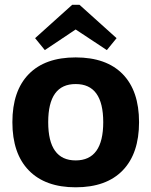

<svg xmlns="http://www.w3.org/2000/svg" viewBox="-20 -778 638 809"><path d="M168.9 -566.9 127.9 -617.2 284.2 -757.8H314.9L471.2 -617.2L430.2 -566.9L298.8 -653.8ZM565.9 -263.2Q565.9 -131.3 497.1 -60.1Q428.2 11.2 298.8 11.2Q170.9 11.2 101.6 -59.8Q32.2 -130.9 32.2 -263.2Q32.2 -395 101.1 -465.6Q169.9 -536.1 298.8 -536.1Q428.2 -536.1 497.1 -465.6Q565.9 -395 565.9 -263.2ZM183.1 -263.2Q183.1 -102.1 298.8 -102.1Q415 -102.1 415 -263.2Q415 -424.3 298.8 -423.8Q183.1 -424.3 183.1 -263.2Z"/></svg>

Font: Sarala
Style: Bold
Weight: 700
Designer: Andres Torresi
Foundry: Huerta Tipografica
Version: Version 1.004;PS 001.003;hotconv 1.0.70;makeotf.lib2.5.58329